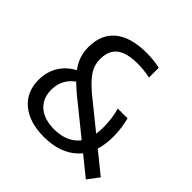

<svg xmlns="http://www.w3.org/2000/svg" viewBox="-162 -739 885 885"><g transform="rotate(45 280.5 -296.5)"><path d="M519.3 8.5 214.8 -237.7Q170.9 -274.1 144.9 -304.9Q118.9 -335.6 107.4 -365.9Q96 -396.2 96 -431Q96 -514.4 149.4 -558.3Q202.9 -602.3 305.9 -602.3Q328.4 -602.3 350.3 -600Q372.3 -597.8 393 -593V-529.1Q370 -534.2 349.5 -536.1Q329 -538.1 310.3 -538.1Q262.9 -538.1 232.6 -526.2Q202.3 -514.4 187.8 -490.6Q173.2 -466.9 173.2 -431.8Q173.2 -408.1 180.3 -387.5Q187.5 -366.9 205.5 -344.5Q223.6 -322.1 256.6 -293.3L561.1 -47.1ZM244.5 7Q148.9 7 94.6 -38.5Q40.3 -84.1 40.3 -162.3Q40.3 -199.4 52.9 -230.6Q65.5 -261.7 89.1 -285.5Q112.8 -309.3 145.9 -324.1L182.2 -287.5Q148.3 -267.3 131.2 -238.2Q114 -209 114 -171.2Q114 -134.1 130.2 -107.3Q146.5 -80.5 177.2 -65.9Q208 -51.3 252.2 -51.3Q322.9 -51.3 365 -90.7Q407.1 -130.2 407.1 -220.1Q407.1 -244.7 403.6 -272.5Q400.1 -300.3 392.4 -326.5H456.1Q463 -300.3 466.5 -272.8Q470 -245.3 470 -221.4Q470 -108.6 409.6 -50.8Q349.2 7 244.5 7Z"/></g></svg>

Font: Encode Sans SC Condensed Thin
Style: Regular
Weight: 100
Width: 3
Designer: Multiple Designers
Foundry: Impallari Type
Version: Version 3.002